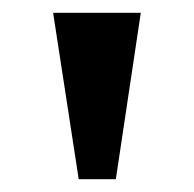

<svg xmlns="http://www.w3.org/2000/svg" viewBox="-20 -734 303 300"><path d="M103 -454H161L200 -714H63Z"/></svg>

Font: Noto Serif Yezidi SemiBold
Style: Regular
Weight: 600
Designer: Dalton Maag Ltd
Foundry: Dalton Maag Ltd
Version: Version 1.001